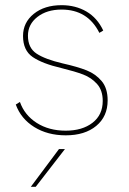

<svg xmlns="http://www.w3.org/2000/svg" viewBox="-20 -518 500 742"><path d="M41 -114 57 -124Q75 -73 122 -43Q169 -13 234 -13Q298 -13 337.5 -43.5Q377 -74 377 -128Q377 -169 355 -193.5Q333 -218 301.5 -230Q270 -242 217 -255Q144 -272 106.5 -297.5Q69 -323 69 -379Q69 -431 110.5 -464.5Q152 -498 218 -498Q272 -498 314 -473.5Q356 -449 379 -400L364 -391Q319 -481 218 -481Q161 -481 124.5 -452.5Q88 -424 88 -380Q88 -333 121 -311Q154 -289 222 -273Q280 -260 315 -246Q350 -232 373 -204.5Q396 -177 396 -130Q396 -68 352 -31.5Q308 5 234 5Q164 5 112.5 -27Q61 -59 41 -114ZM208 58H231L118 204H99Z"/></svg>

Font: Hanken Grotesk Thin
Style: Regular
Weight: 100
Designer: Alfredo Marco Pradil
Foundry: Hanken Design Co.
Version: Version 3.014